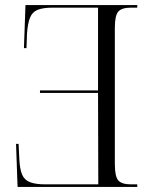

<svg xmlns="http://www.w3.org/2000/svg" viewBox="-20 -734 598 754"><path d="M519 0H49L43 -169H53L56 -107Q58 -69 67 -48Q76 -27 98 -18.5Q120 -10 159 -10H366L365 -369H137V-379H365V-704H188Q149 -704 128 -695.5Q107 -687 98 -665Q89 -643 86 -602L84 -545H74L80 -714H519V-704H495Q458 -704 444.5 -688.5Q431 -673 431 -625V-90Q431 -41 444.5 -25.5Q458 -10 495 -10H519Z"/></svg>

Font: Noto Serif Display SemiCondensed Light
Style: Regular
Weight: 300
Width: 4
Designer: Monotype Design Team
Foundry: Monotype Imaging Inc.
Version: Version 2.009